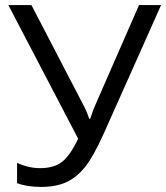

<svg xmlns="http://www.w3.org/2000/svg" viewBox="-20 -734 661 764"><path d="M143.1 9.8Q88.9 9.8 47.9 -4.9V-85.9Q93.3 -64.9 140.1 -64.9Q193.8 -64.9 226.3 -89.6Q258.8 -114.3 291 -182.1L13.2 -713.9H105L315.9 -308.1Q328.1 -284.2 335 -261.2H338.9Q352.5 -302.2 357.9 -313L533.2 -713.9H621.1L393.1 -203.1Q352.1 -111.8 319.1 -70.3Q286.1 -28.8 244.9 -9.5Q203.6 9.8 143.1 9.8Z"/></svg>

Font: HunimalSansv1.5
Style: Regular
Weight: 400
Foundry: Ascender Corporation
Version: Version 1.10